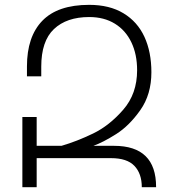

<svg xmlns="http://www.w3.org/2000/svg" viewBox="-20 -780 714 800"><path d="M630.4 -1V0H570.8Q570.8 -56.6 540 -88.9Q509.3 -121.1 442.4 -121.1H132.8V0H73.2V-292.5H132.8V-172.4H236.3Q299.8 -190.9 367.7 -223.6Q435.5 -256.3 493.4 -322.8Q551.3 -389.2 551.3 -487.3Q551.3 -553.7 527.3 -603.8Q503.4 -653.8 458.5 -681.4Q413.6 -709 351.6 -709Q257.8 -709 204.8 -658.9Q151.9 -608.9 151.9 -502.4V-461.9H92.3V-503.4Q92.3 -627.4 156.5 -693.6Q220.7 -759.8 351.6 -759.8Q436.5 -759.8 494.6 -724.6Q552.7 -689.5 581.8 -626.5Q610.8 -563.5 610.8 -479Q610.8 -386.7 564.7 -321.3Q518.6 -255.9 464.1 -221.4Q409.7 -187 369.1 -172.4H455.1Q630.4 -172.4 630.4 -1Z"/></svg>

Font: Mardoto Light
Style: Regular
Weight: 400
Designer: Christian Robertson, Vahan Hovhannisyan
Foundry: Google
Version: Version 1.000